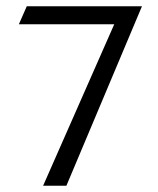

<svg xmlns="http://www.w3.org/2000/svg" viewBox="-20 -595 503 610"><path d="M40 -518H343L117 -5H191L431 -575H65Z"/></svg>

Font: Charger Sport
Style: LitExt
Weight: 300
Designer: Jasper
Foundry: Cannot Into Space Fonts
Version: Version 1.1